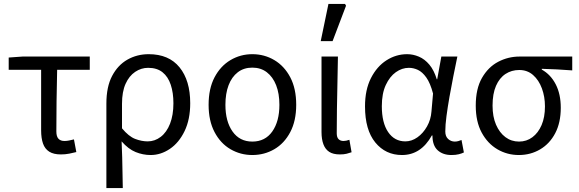

<svg xmlns="http://www.w3.org/2000/svg" viewBox="-20 -772 2926 971"><path d="M288 9Q251 9 229 -5Q207 -19 197.5 -46Q188 -73 188 -113V-419H24V-481L94 -486H434V-419H269Q267 -337 266 -258.5Q265 -180 265 -107Q265 -82 275.5 -70.5Q286 -59 306 -59Q318 -59 329.5 -61.5Q341 -64 354 -67L366 -3Q351 1 330.5 5Q310 9 288 9Z M518 179V-248Q518 -333 547 -388Q576 -443 624.5 -470.5Q673 -498 732 -498Q834 -498 888 -431.5Q942 -365 942 -250Q942 -168 913.5 -109Q885 -50 839 -19Q793 12 742 12Q703 12 666 -3Q629 -18 595 -57Q597 -13 598 24.5Q599 62 599.5 99Q600 136 601 179ZM727 -57Q763 -57 793 -80Q823 -103 840 -146.5Q857 -190 857 -250Q857 -303 843.5 -343.5Q830 -384 802 -406.5Q774 -429 729 -429Q694 -429 663.5 -408.5Q633 -388 615 -348Q597 -308 597 -247V-123Q631 -82 663.5 -69.5Q696 -57 727 -57Z M1256 12Q1196 12 1145.5 -17.5Q1095 -47 1065 -104Q1035 -161 1035 -242Q1035 -324 1065 -381Q1095 -438 1145.5 -468Q1196 -498 1256 -498Q1317 -498 1367.5 -468Q1418 -438 1448 -381Q1478 -324 1478 -242Q1478 -161 1448 -104Q1418 -47 1367.5 -17.5Q1317 12 1256 12ZM1256 -56Q1321 -56 1357 -107Q1393 -158 1393 -242Q1393 -299 1376.5 -341Q1360 -383 1329.5 -406.5Q1299 -430 1256 -430Q1213 -430 1182.5 -406.5Q1152 -383 1136 -341Q1120 -299 1120 -242Q1120 -158 1156 -107Q1192 -56 1256 -56Z M1699 9Q1665 9 1645 -4Q1625 -17 1615.5 -42.5Q1606 -68 1606 -104V-486H1689Q1688 -420 1686.5 -352.5Q1685 -285 1684 -220.5Q1683 -156 1683 -98Q1683 -77 1692.5 -68Q1702 -59 1717 -59Q1724 -59 1731 -60.5Q1738 -62 1747 -65L1758 -2Q1747 2 1733 5.5Q1719 9 1699 9ZM1602 -564 1641 -752H1725L1730 -743L1662 -564Z M2013 12Q1930 12 1878 -51.5Q1826 -115 1826 -234Q1826 -318 1856 -377Q1886 -436 1934.5 -467Q1983 -498 2039 -498Q2069 -498 2098.5 -485.5Q2128 -473 2151.5 -445Q2175 -417 2189 -371H2191L2212 -486H2293Q2283 -438 2272.5 -385.5Q2262 -333 2253 -281.5Q2244 -230 2238 -185Q2232 -140 2232 -107Q2232 -82 2246.5 -69Q2261 -56 2280 -56Q2289 -56 2298 -58.5Q2307 -61 2314 -64L2326 -1Q2316 4 2300.5 8Q2285 12 2263 12Q2220 12 2193.5 -12Q2167 -36 2167 -87H2164Q2109 12 2013 12ZM2030 -57Q2062 -57 2091 -77.5Q2120 -98 2139.5 -132.5Q2159 -167 2162 -208L2170 -299Q2156 -352 2136 -380Q2116 -408 2093.5 -418.5Q2071 -429 2048 -429Q2013 -429 1982 -407Q1951 -385 1931 -342Q1911 -299 1911 -235Q1911 -151 1943 -104Q1975 -57 2030 -57Z M2604 12Q2545 12 2495.5 -17Q2446 -46 2416 -101.5Q2386 -157 2386 -238Q2386 -323 2417.5 -378Q2449 -433 2499.5 -459.5Q2550 -486 2608 -486H2874V-416Q2833 -419 2797 -421Q2761 -423 2720 -424V-420Q2765 -395 2790.5 -345.5Q2816 -296 2816 -227Q2816 -152 2788 -98.5Q2760 -45 2711.5 -16.5Q2663 12 2604 12ZM2605 -56Q2643 -56 2672.5 -78Q2702 -100 2719 -139.5Q2736 -179 2736 -234Q2736 -283 2720.5 -325Q2705 -367 2676 -392.5Q2647 -418 2606 -418Q2567 -418 2536.5 -398Q2506 -378 2488.5 -338Q2471 -298 2471 -238Q2471 -182 2488.5 -141.5Q2506 -101 2536 -78.5Q2566 -56 2605 -56Z"/></svg>

Font: Source Sans 3
Style: Regular
Weight: 400
Designer: Paul D. Hunt
Foundry: Adobe
Version: Version 3.046;hotconv 1.0.118;makeotfexe 2.5.65603